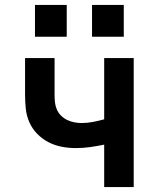

<svg xmlns="http://www.w3.org/2000/svg" viewBox="-20 -754 640 774"><path d="M400 0V-171Q372 -165 343 -161Q314 -157 285 -157Q257 -157 228.5 -162.5Q200 -168 175 -181Q150 -194 130 -214.5Q110 -235 98.5 -261Q87 -287 84 -315.5Q81 -344 81 -373V-520H200V-373Q200 -358 201.5 -342.5Q203 -327 209 -313Q215 -299 226 -288Q237 -277 250.5 -270.5Q264 -264 279 -261Q294 -258 309 -258Q332 -258 355 -262.5Q378 -267 400 -273V-520H519V0ZM479 -606H351V-734H479ZM121 -606V-734H249V-606Z"/></svg>

Font: Iosevka SS04 Extended
Style: Bold
Weight: 700
Width: 7
Monospace: yes
Designer: Belleve Invis
Foundry: Belleve Invis
Version: Version 19.0.0; ttfautohint (v1.8.4)